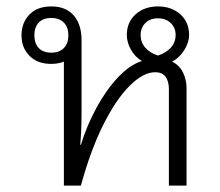

<svg xmlns="http://www.w3.org/2000/svg" viewBox="-20 -578 685 598"><path d="M234 -227Q234 -200 233 -175Q232 -150 230 -127H232Q250 -186 280 -241.5Q310 -297 347 -336.5Q384 -376 422 -388Q401 -400 388 -423Q375 -446 375 -469Q375 -509 402.5 -533.5Q430 -558 472 -558Q514 -558 541.5 -533.5Q569 -509 569 -469Q569 -446 554 -422Q539 -398 516 -386Q539 -375 550 -352Q561 -329 561 -304V0H506V-301Q506 -324 496 -338.5Q486 -353 463 -353Q426 -353 383.5 -310.5Q341 -268 301.5 -189Q262 -110 232 0H179V-386Q161 -379 139 -379Q97 -379 72 -404Q47 -429 47 -468Q47 -507 71.5 -532.5Q96 -558 140 -558Q185 -558 209.5 -530Q234 -502 234 -453ZM140 -414Q165 -414 179 -428.5Q193 -443 193 -468Q193 -493 179 -507.5Q165 -522 140 -522Q114 -522 100.5 -507.5Q87 -493 87 -468Q87 -443 100.5 -428.5Q114 -414 140 -414ZM418 -469Q418 -446 432.5 -429.5Q447 -413 472 -405Q497 -413 512 -429.5Q527 -446 527 -469Q527 -492 511.5 -506.5Q496 -521 472 -521Q448 -521 433 -506.5Q418 -492 418 -469Z"/></svg>

Font: Noto Sans Thai Looped Light
Style: Regular
Weight: 300
Designer: Sasikarn Vongin, Ben Mitchell
Foundry: The Fontpad Ltd
Version: Version 1.001; ttfautohint (v1.8.4.7-5d5b)